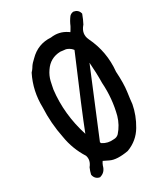

<svg xmlns="http://www.w3.org/2000/svg" viewBox="-206 -890 912 1040"><g transform="rotate(-30 250.0 -370.5)"><path d="M403.3 -784.2Q412.6 -793.5 425.8 -794.9H426.8H428.2Q440.9 -793 450 -785.4Q459 -777.8 462.4 -765.6L463.4 -762.2L462.4 -759.3Q457.5 -745.6 451.7 -732.7Q445.8 -719.7 439.5 -707.5L439 -706.5L438 -705.6Q404.3 -666.5 424.8 -623.5Q476.6 -517.1 464.8 -397.5Q469.7 -322.3 462.9 -273.9Q456.1 -226.6 454.1 -203.1V-202.6V-202.1Q441.9 -137.2 407.2 -79.1Q372.1 -19.5 306.2 5.4H305.2L304.7 5.9Q269 12.2 241 11Q212.9 9.8 193.8 0.5Q170.9 -10.7 160.6 -15.6Q153.3 -5.4 148.9 6.8Q139.6 43.9 106.9 53.2L105 54.2L102.5 53.7Q89.4 51.3 80.6 42.2Q71.8 33.2 69.3 19V17.1L69.8 15.1Q71.8 6.8 74.5 -1.7Q77.1 -10.3 81.1 -18.6L81.5 -19.5L82 -21Q107.4 -52.2 96.7 -84.5Q52.2 -154.3 39.1 -236.3Q19.5 -332 24.4 -428.7Q21.5 -531.7 66.4 -621.6L67.4 -623L68.4 -624Q69.3 -625.5 70.8 -627Q72.3 -628.4 73.7 -630.1Q75.2 -631.8 76.7 -633.8Q78.1 -635.7 79.6 -637.9Q81.1 -640.1 82.8 -642.3Q84.5 -644.5 85.9 -647.5Q96.7 -664.6 117.2 -682.6Q172.9 -739.7 252.4 -734.4Q305.7 -742.2 350.1 -712.4L357.9 -707Q361.3 -711.9 364.3 -716.8Q367.2 -721.7 369.9 -726.3Q372.6 -731 375 -735.4Q385.3 -760.7 402.3 -783.2L402.8 -783.7ZM291 -638.7 257.3 -642.6Q193.4 -640.6 158.2 -587.4Q140.1 -561.5 132.8 -531.2Q129.9 -519 127.7 -507.3Q125.5 -495.6 123 -483.9Q105.5 -337.4 152.8 -189.5Q193.4 -295.4 329.1 -612.3Q326.7 -615.7 323.7 -618.9Q320.8 -622.1 317.4 -624.8Q314 -627.4 309.8 -630.1Q305.7 -632.8 301 -635Q296.4 -637.2 291 -638.7ZM364.7 -511.7 198.2 -109.9 202.6 -102.5Q233.4 -82.5 271.5 -86.9H272H272.5Q290.5 -86.9 303.2 -99.6Q336.9 -137.7 351.1 -187Q376 -282.2 369.1 -382.3V-382.8Q370.1 -447.8 364.7 -511.7Z"/></g></svg>

Font: NaikaiFont
Style: Bold
Weight: 700
Version: Version 1.89